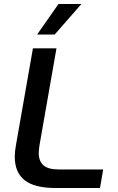

<svg xmlns="http://www.w3.org/2000/svg" viewBox="-20 -942 591 962"><path d="M54 -157Q54 -184 60 -215L145 -700H263L178 -215Q174 -187 174 -177Q174 -134 198 -113.5Q222 -93 273 -93H497L481 0H258Q153 0 103.5 -39Q54 -78 54 -157ZM273 -922H388L254 -769H166Z"/></svg>

Font: KoHo SemiBold
Style: Italic
Weight: 600
Italic angle: -10°
Version: Version 1.000; ttfautohint (v1.6)